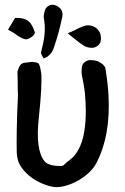

<svg xmlns="http://www.w3.org/2000/svg" viewBox="-20 -745 516 791"><path d="M160 -504Q151 -519 149.5 -524Q148 -529 153 -546Q171 -615 161 -668Q158 -681 166 -705Q169 -713 177 -719Q188 -727 202 -725Q220 -721 231 -707Q240 -694 237 -678Q230 -643 221 -610.5Q212 -578 202 -549Q195 -526 176 -512Q172 -510 168.5 -508Q165 -506 160 -504ZM85 -583Q67 -586 39 -608L13 -623Q19 -633 26.5 -645Q34 -657 42 -671Q67 -673 88.5 -663.5Q110 -654 124 -611Q122 -600 107.5 -591Q93 -582 85 -583ZM358 -548Q341 -548 327 -556Q313 -564 287 -585L259 -608Q269 -612 278.5 -616Q288 -620 296 -625Q329 -641 342 -641Q366 -640 381 -625.5Q396 -611 396 -586Q396 -568 384.5 -558Q373 -548 358 -548ZM212 26Q196 26 169 17Q142 8 115 -10Q88 -28 69 -54.5Q50 -81 49 -116Q48 -151 49 -210.5Q50 -270 54 -354Q53 -369 53 -380.5Q53 -392 53 -400L52 -450Q58 -471 64.5 -478Q71 -485 82 -486.5Q93 -488 111 -490Q116 -490 125.5 -488.5Q135 -487 139 -483Q145 -477 150 -442Q152 -417 149.5 -372Q147 -327 140 -260Q125 -127 164 -80Q180 -61 231 -61Q239 -61 245 -67Q250 -73 266 -85Q343 -141 332 -331Q331 -356 327.5 -379.5Q324 -403 319 -426Q316 -440 316 -448Q316 -466 319.5 -476.5Q323 -487 337 -494Q348 -499 359 -497Q379 -497 395 -486Q414 -474 415 -459Q425 -395 427 -352Q436 -189 379 -77Q365 -48 336 -24.5Q307 -1 273.5 12.5Q240 26 212 26Z"/></svg>

Font: Mansalva
Style: Regular
Weight: 400
Designer: Carolina Short
Foundry: Carolina Short
Version: Version 2.112; ttfautohint (v1.8.4.7-5d5b)